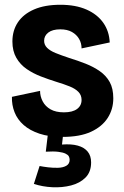

<svg xmlns="http://www.w3.org/2000/svg" viewBox="-20 -560 519 805"><path d="M242 14Q186 14 145.5 0.5Q105 -13 79 -36Q53 -59 41 -89.5Q29 -120 30 -154L148 -179Q148 -156 159 -135Q170 -114 192 -101.5Q214 -89 248 -89Q284 -89 303 -103Q322 -117 322 -141Q322 -161 309 -174.5Q296 -188 272.5 -197.5Q249 -207 216 -217Q184 -227 151.5 -239.5Q119 -252 92 -270.5Q65 -289 48.5 -317.5Q32 -346 32 -386Q32 -432 55 -466.5Q78 -501 123 -520.5Q168 -540 233 -540Q297 -540 342.5 -520Q388 -500 413 -464.5Q438 -429 440 -382L322 -357Q322 -379 311.5 -397Q301 -415 281.5 -426Q262 -437 233 -437Q200 -437 182.5 -423.5Q165 -410 165 -389Q165 -372 177.5 -359.5Q190 -347 213.5 -337.5Q237 -328 270 -317Q306 -306 339 -293Q372 -280 398.5 -261.5Q425 -243 440 -216Q455 -189 455 -148Q455 -102 431.5 -65.5Q408 -29 361.5 -7.5Q315 14 242 14ZM122 211 146 136Q161 139 181.5 141.5Q202 144 223 143.5Q244 143 258 135Q272 127 272 110Q272 102 268.5 95.5Q265 89 254.5 84Q244 79 224.5 76.5Q205 74 172 76L182 -8H246L240 46Q279 43 306 50.5Q333 58 347.5 75.5Q362 93 362 121Q362 161 338.5 184.5Q315 208 278 217.5Q241 227 199.5 225Q158 223 122 211Z"/></svg>

Font: Bricolage Grotesque 24pt SemiCondensed
Style: Bold
Weight: 700
Width: 4
Designer: Mathieu Triay
Foundry: Atelier Triay
Version: Version 1.001;gftools[0.9.33.dev8+g029e19f]